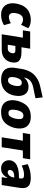

<svg xmlns="http://www.w3.org/2000/svg" viewBox="1298 -2066 779 3414"><g transform="rotate(90 1687.0 -358.5)"><path d="M241 11Q161 11 110 -28Q59 -67 43.5 -135.5Q28 -204 51 -294Q69 -362 99.5 -405.5Q130 -449 169 -473.5Q208 -498 250 -507.5Q292 -517 334 -517Q385 -517 423.5 -503.5Q462 -490 481 -470L420 -344Q399 -360 375.5 -369.5Q352 -379 328 -379Q315 -379 300 -376Q285 -373 269.5 -362.5Q254 -352 240.5 -330.5Q227 -309 218 -273Q200 -194 220 -160.5Q240 -127 279 -127Q306 -127 337 -137.5Q368 -148 392 -163L427 -41Q404 -26 375 -14Q346 -2 312 4.5Q278 11 241 11Z M589 0 649 -376H519L539 -506H845L820 -351H913Q1020 -351 1064.5 -304Q1109 -257 1083 -150Q1067 -101 1036.5 -67.5Q1006 -34 963.5 -17Q921 0 866 0ZM775 -108H853Q877 -108 895.5 -126Q914 -144 923 -172Q933 -210 919.5 -226.5Q906 -243 877 -243H797Z M1400 11Q1326 11 1273 -14Q1220 -39 1197 -93Q1174 -147 1186 -232L1203 -342Q1209 -382 1223.5 -431.5Q1238 -481 1272 -532Q1306 -583 1369 -625Q1432 -667 1535 -689L1711 -728L1726 -600L1520 -557Q1473 -546 1439 -525Q1405 -504 1385.5 -472.5Q1366 -441 1359 -398L1361 -401H1366Q1381 -425 1405.5 -441.5Q1430 -458 1460 -467.5Q1490 -477 1518 -477Q1583 -478 1625.5 -445.5Q1668 -413 1681 -349Q1694 -285 1671 -192Q1647 -116 1604 -71Q1561 -26 1507.5 -7.5Q1454 11 1400 11ZM1408 -112Q1427 -112 1443.5 -120.5Q1460 -129 1474 -151Q1488 -173 1500 -212Q1517 -288 1504 -322.5Q1491 -357 1450 -357Q1432 -357 1415 -348Q1398 -339 1384.5 -316.5Q1371 -294 1359 -254Q1342 -179 1354.5 -145.5Q1367 -112 1408 -112Z M1969 11Q1884 11 1832.5 -26.5Q1781 -64 1766.5 -133.5Q1752 -203 1776 -295Q1794 -351 1819 -393.5Q1844 -436 1877.5 -463Q1911 -490 1955 -503.5Q1999 -517 2056 -517Q2142 -517 2193 -479.5Q2244 -442 2259 -374Q2274 -306 2250 -213Q2232 -156 2206.5 -114Q2181 -72 2148 -44Q2115 -16 2071 -2.5Q2027 11 1969 11ZM1988 -120Q2010 -120 2026.5 -128.5Q2043 -137 2057.5 -159.5Q2072 -182 2085 -226Q2105 -313 2092.5 -349.5Q2080 -386 2038 -386Q2018 -386 2000.5 -378.5Q1983 -371 1968.5 -348Q1954 -325 1941 -282Q1922 -196 1934 -158Q1946 -120 1988 -120Z M2421 0 2481 -376H2344L2365 -506H2812L2792 -376H2656L2597 0Z M2974 11Q2923 11 2887 -14Q2851 -39 2836.5 -81Q2822 -123 2835 -174Q2850 -218 2885.5 -247Q2921 -276 2981.5 -291.5Q3042 -307 3129 -307H3174L3161 -223H3138Q3100 -223 3072 -217.5Q3044 -212 3027.5 -199Q3011 -186 3004 -162Q2996 -140 3007.5 -123Q3019 -106 3046 -106Q3061 -106 3079 -117Q3097 -128 3112.5 -149.5Q3128 -171 3133 -203L3152 -332Q3158 -372 3142 -384.5Q3126 -397 3084 -397Q3057 -397 3014.5 -388Q2972 -379 2923 -355L2898 -462Q2943 -482 2983.5 -494.5Q3024 -507 3063.5 -512Q3103 -517 3142 -517Q3204 -517 3248 -500.5Q3292 -484 3312 -440Q3332 -396 3319 -314L3270 0H3130L3145 -96H3137Q3121 -65 3098.5 -40.5Q3076 -16 3046 -2.5Q3016 11 2974 11Z"/></g></svg>

Font: Nunito Sans 7pt Condensed Black
Style: Italic
Weight: 900
Width: 3
Italic angle: -9°
Designer: Vernon Adams
Foundry: Vernon Adams
Version: Version 3.101;gftools[0.9.27]